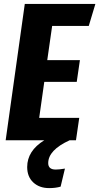

<svg xmlns="http://www.w3.org/2000/svg" viewBox="-20 -713 505 976"><path d="M431.2 -581.1H245.1L220.2 -407.2H386.2L370.1 -296.9H205.1L179.2 -113.8H382.8L366.2 0H334Q225.1 49.8 225.1 116.2Q225.1 148.9 263.2 148.9Q281.7 148.9 310.1 144L288.1 235.8Q262.7 243.2 230 243.2Q180.2 243.2 149.2 214.4Q118.2 185.5 118.2 136.2Q118.2 53.7 205.1 0H8.8L106 -692.9H464.8Z"/></svg>

Font: Fira Sans Compressed
Style: Bold Italic
Weight: 700
Width: 3
Italic angle: -8°
Designer: Carrois Corporate & Edenspiekermann AG
Foundry: Carrois Corporate GbR & Edenspiekermann AG
Version: Version 4.203;PS 004.203;hotconv 1.0.88;makeotf.lib2.5.64775